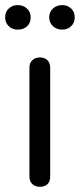

<svg xmlns="http://www.w3.org/2000/svg" viewBox="-39 -720 310 745"><path d="M75.2 -35.2V-457Q75.2 -476.1 86.7 -486.6Q98.1 -497.1 116 -497.1Q133.8 -497.1 144.8 -486.6Q155.8 -476.1 155.8 -457V-35.2Q155.8 -15.1 144.8 -5.1Q133.8 4.9 116 4.9Q98.1 4.9 86.7 -5.6Q75.2 -16.1 75.2 -35.2ZM166.5 -618.4Q151.9 -631.8 151.9 -652.8Q151.9 -673.8 166.5 -687Q181.2 -700.2 202.1 -700.2Q223.1 -700.2 237.1 -687Q251 -673.8 251 -652.8Q251 -631.8 237.1 -618.4Q223.1 -605 202.1 -605Q181.2 -605 166.5 -618.4ZM-5.1 -618.4Q-19 -631.8 -19 -652.8Q-19 -673.8 -5.1 -687Q8.8 -700.2 29.8 -700.2Q50.8 -700.2 65.4 -687Q80.1 -673.8 80.1 -652.3Q80.1 -630.9 65.9 -617.9Q51.8 -605 30.3 -605Q8.8 -605 -5.1 -618.4Z"/></svg>

Font: Nunito-Regular
Style: Regular
Weight: 400
Designer: Vernon Adams
Foundry: newtypography
Version: Version 3.000